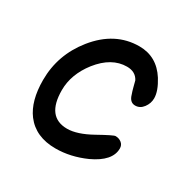

<svg xmlns="http://www.w3.org/2000/svg" viewBox="-106 -521 613 621"><g transform="rotate(30 200.5 -211.0)"><path d="M175 0Q101 0 63 -50Q30 -94 30 -172Q30 -266 90 -341Q155 -422 246 -422Q311 -422 348 -364Q371 -327 371 -300Q371 -281 359 -265Q347 -249 329 -249Q309 -249 302 -274Q298 -285 295 -297Q292 -309 289 -320Q276 -345 244 -345Q187 -345 141 -287Q99 -233 99 -174Q99 -74 176 -74Q213 -74 265 -103Q317 -132 324 -132Q337 -132 346.5 -124.5Q356 -117 356 -104Q356 -57 287 -25Q231 0 175 0Z"/></g></svg>

Font: Dongol
Style: Regular
Weight: 400
Designer: Abdo Mohamed and Ibrahim Hamdi
Foundry: Protype Foundry
Version: Version 1.000;hotconv 1.0.109;makeotfexe 2.5.65596